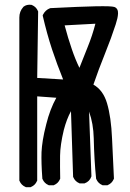

<svg xmlns="http://www.w3.org/2000/svg" viewBox="-20 -775 540 799"><path d="M85.9 2.9Q77.6 -0.5 71.3 -6.8Q64.9 -13.2 61.5 -21.5L60.5 -23.4V-25.4V-702.1Q60.5 -727.5 76.7 -745.6L77.1 -746.6L78.1 -747.1Q90.8 -757.3 110.4 -754.9L111.8 -754.4L113.3 -753.9Q130.4 -746.6 137.7 -729.5L138.7 -727.5V-725.6L134.8 -450.7L242.7 -444.3Q217.3 -507.3 196.8 -568.8Q185.5 -603 176 -637.7Q166.5 -672.4 158.2 -708L157.7 -711.4L159.2 -714.4Q168.9 -733.4 188 -740.7L189.5 -741.2H190.9Q258.3 -744.6 299.6 -746.3Q340.8 -748 376.7 -748.8Q412.6 -749.5 430.9 -748.8Q449.2 -748 455.6 -746.1Q463.9 -743.2 467.8 -736.1Q471.7 -729 471.2 -718.8Q470.7 -708.5 468.3 -698Q465.8 -687.5 461.4 -673.3Q443.8 -618.7 416.5 -550.8Q390.6 -486.8 368.7 -422.9Q409.2 -399.9 425.3 -345.7Q442.4 -288.6 446.3 -198.2Q450.2 -108.9 454.1 -33.7V-31.2L453.1 -29.3Q445.8 -12.2 428.7 -4.9L426.8 -3.9H424.8H409.2H407.2L405.3 -4.9Q388.2 -12.2 380.9 -29.3L379.9 -30.8V-32.2Q372.1 -107.9 370.1 -199.7Q368.7 -260.7 350.6 -310.5L360.4 -43.5V-41.5L359.9 -39.6Q352.5 -19.5 332.5 -12.2L331.1 -11.7H329.1H313.5H311.5L309.6 -12.7Q292.5 -20 285.2 -37.1L284.2 -39.1V-40.5L275.4 -312.5Q266.1 -295.4 258.8 -276.1Q251.5 -256.8 245.6 -234.4Q230.5 -171.4 230 -127Q229.5 -81.1 230.5 -33.2V-31.2L229.5 -29.3Q222.2 -12.2 205.1 -4.9L203.1 -3.9H201.2H185.5H183.6L181.6 -4.9Q173.3 -8.3 167 -14.6Q160.6 -21 157.2 -29.3L156.2 -30.8V-32.2Q151.4 -97.7 152.8 -141.6Q153.8 -164.1 158.4 -192.9Q163.1 -221.7 172.4 -257.8Q188 -320.8 214.4 -368.2L134.8 -374V-25.4V-23.4L133.8 -21.5Q126.5 -4.4 109.4 2.9L107.4 3.9H105.5H89.8H87.9ZM310.5 -492.7Q328.1 -537.1 345.2 -580.1Q364.3 -627 377 -676.3L249 -669.4Q263.2 -615.7 279.3 -569.3Q293 -528.8 310.5 -492.7Z"/></svg>

Font: NaikaiFont
Style: Bold
Weight: 700
Version: Version 1.89